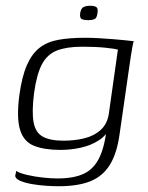

<svg xmlns="http://www.w3.org/2000/svg" viewBox="-20 -533 515 666"><path d="M183 113Q167 113 141.5 111.5Q116 110 90.5 105.5Q65 101 48.5 93.5Q32 86 33 75Q34 72 35 67Q36 62 36 60Q49 68 75 74Q101 80 129.5 83Q158 86 179 86Q238 86 273 68.5Q308 51 326.5 10Q345 -31 351 -98L366 -99Q351 -64 322.5 -46Q294 -28 259.5 -20.5Q225 -13 190 -13Q133 -13 97.5 -27.5Q62 -42 49.5 -83Q37 -124 47 -202Q56 -268 73.5 -307.5Q91 -347 117.5 -367.5Q144 -388 183 -395Q222 -402 276 -402Q298 -402 323.5 -400.5Q349 -399 374 -397Q399 -395 417.5 -393Q436 -391 444 -390Q442 -386 439.5 -371.5Q437 -357 434 -339Q431 -321 429 -305L395 -69Q386 -2 361.5 38Q337 78 294 95.5Q251 113 183 113ZM200 -45Q240 -45 273.5 -53.5Q307 -62 329 -82Q351 -102 357 -135L389 -361Q379 -364 345.5 -367.5Q312 -371 266 -371Q212 -371 178 -358Q144 -345 125.5 -310Q107 -275 98 -209Q90 -145 96.5 -109Q103 -73 128.5 -59Q154 -45 200 -45ZM286 -463Q272 -463 264 -466.5Q256 -470 258 -487Q261 -505 270.5 -509Q280 -513 293 -513Q307 -513 314 -508.5Q321 -504 318 -487Q316 -470 307.5 -466.5Q299 -463 286 -463Z"/></svg>

Font: Genos Thin Light
Style: Italic
Weight: 300
Italic angle: -8°
Version: Version 1.010